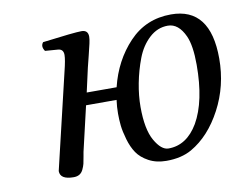

<svg xmlns="http://www.w3.org/2000/svg" viewBox="-57 -515 760 601"><g transform="rotate(-10 322.5 -214.5)"><path d="M102 -72 161 -321Q170 -357 170 -372Q170 -391 152 -392L112 -395Q101 -411 111 -423Q213 -436 235 -436Q256 -436 256 -415Q256 -407 253 -393.5Q250 -380 244 -356Q238 -332 235 -320L218 -244H313Q333 -326 386.5 -382.5Q440 -439 520 -439Q645 -439 645 -277Q645 -190 606 -116.5Q567 -43 508 -9Q475 10 427 10Q395 10 371 -3Q347 -16 334.5 -34.5Q322 -53 314.5 -79Q307 -105 305 -123.5Q303 -142 303 -162Q303 -183 306 -205H209L178 -72Q176 -65 173.5 -49.5Q171 -34 169 -26Q167 -18 162.5 -8.5Q158 1 150.5 5.5Q143 10 132 10Q89 10 89 -17Q89 -19 102 -72ZM376 -170Q376 -99 396.5 -63Q417 -27 440 -27Q498 -27 534 -88Q572 -154 572 -270Q572 -331 558 -362Q538 -406 504 -406Q471 -406 445 -382Q419 -358 405 -321Q391 -284 383.5 -245Q376 -206 376 -170Z"/></g></svg>

Font: Linux Libertine O
Style: Italic
Weight: 400
Italic angle: -12°
Designer: Philipp H. Poll
Foundry: Philipp H. Poll
Version: Version 5.1.6